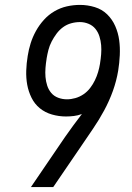

<svg xmlns="http://www.w3.org/2000/svg" viewBox="-20 -763 540 783"><path d="M197 0H106L245 -204Q262 -228 279 -251.5Q296 -275 314 -298Q298 -292 281.5 -290Q265 -288 249 -288Q220 -288 192 -296Q164 -304 142.5 -321.5Q121 -339 108.5 -364.5Q96 -390 91 -417.5Q86 -445 87 -475Q88 -505 93 -535Q97 -561 105 -586.5Q113 -612 126.5 -636.5Q140 -661 159 -682Q178 -703 202 -717Q226 -731 252.5 -737Q279 -743 306 -743Q337 -743 366.5 -734Q396 -725 417 -704.5Q438 -684 450 -656.5Q462 -629 466 -599.5Q470 -570 468.5 -538Q467 -506 462 -475Q455 -433 440.5 -392.5Q426 -352 405 -313Q384 -274 359 -237.5Q334 -201 309 -164ZM253 -358Q270 -358 287.5 -363Q305 -368 320.5 -378.5Q336 -389 347.5 -404Q359 -419 367 -435.5Q375 -452 380 -469Q385 -486 388 -504Q388 -504 388 -504Q388 -504 388 -505Q391 -523 392.5 -542Q394 -561 392.5 -579Q391 -597 385.5 -614.5Q380 -632 369 -645.5Q358 -659 341 -666Q324 -673 306 -673Q288 -673 270 -668Q252 -663 237 -652Q222 -641 210.5 -625.5Q199 -610 190.5 -593.5Q182 -577 177.5 -559.5Q173 -542 170 -524Q170 -524 170 -524Q170 -524 170 -523Q167 -505 165.5 -486Q164 -467 165.5 -449Q167 -431 172.5 -414Q178 -397 189 -384Q200 -371 217 -364.5Q234 -358 253 -358Z"/></svg>

Font: Iosevka Gothic
Style: Italic
Weight: 400
Italic angle: -9°
Monospace: yes
Designer: Belleve Invis
Foundry: Belleve Invis
Version: Version 15.5.1; ttfautohint (v1.8.4)